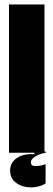

<svg xmlns="http://www.w3.org/2000/svg" viewBox="-20 -680 238 855"><path d="M20 -660H178V0H20ZM25 79Q25 44 55.5 23.5Q86 3 133 7V-5H184V0Q152 6 134.5 18.5Q117 31 117 43Q117 55 128 58Q139 61 154.5 58.5Q170 56 183 51V137Q154 155 116.5 154.5Q79 154 52 134.5Q25 115 25 79Z"/></svg>

Font: Bricolage Grotesque 96pt Condensed ExBd
Style: Regular
Weight: 800
Width: 3
Designer: Mathieu Triay
Foundry: Atelier Triay
Version: Version 1.001;Glyphs 3.2 (3207)